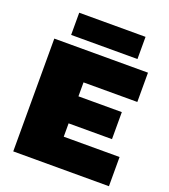

<svg xmlns="http://www.w3.org/2000/svg" viewBox="-151 -948 927 1056"><g transform="rotate(20 313.0 -420.5)"><path d="M518.1 -840.8V-710.9H129.9V-840.8ZM49.8 0V-660.2H598.1V-488.8H283.2V-407.2H537.1V-249H283.2V-170.9H609.9V0Z"/></g></svg>

Font: Work Sans Black
Style: Regular
Weight: 900
Designer: Wei Huang
Foundry: Wei Huang
Version: Version 2.012